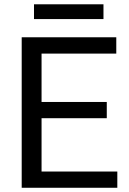

<svg xmlns="http://www.w3.org/2000/svg" viewBox="-20 -887 608 907"><path d="M468.8 -866.7H140.6V-796.9H468.8ZM484.4 -405.3H176.3V-633.8H529.3V-710.9H82.5V0H534.2V-76.7H176.3V-328.6H484.4Z"/></svg>

Font: Roboto
Style: Regular
Weight: 400
Designer: Google
Version: Version 2.137; 2017